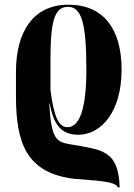

<svg xmlns="http://www.w3.org/2000/svg" viewBox="-20 -570 569 818"><path d="M481 228H490C484 68 415 69 281 45C222 35 198 27 190 -129H192C210 -23 254 4 314 4C410 4 498 -92 498 -273C498 -454 415 -550 272 -550C122 -550 48 -436 48 -263V-161C48 37 91 168 298 192C375 199 475 201 481 228ZM267 -28C228 -28 209 -79 195 -186V-319C195 -471 210 -541 269 -541C328 -541 348 -470 348 -273C348 -116 322 -28 267 -28Z"/></svg>

Font: Noto Serif Display ExtraCondensed ExtraBold
Style: Regular
Weight: 800
Width: 2
Designer: Monotype Design Team
Foundry: Monotype Imaging Inc.
Version: Version 2.009